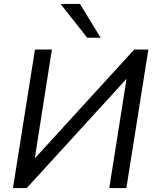

<svg xmlns="http://www.w3.org/2000/svg" viewBox="-20 -957 788 977"><path d="M46 0 158 -705H244L157 -151L663 -705H735L623 0H536L624 -556L116 0ZM424 -765 288 -937H387L492 -765Z"/></svg>

Font: Mulish Medium
Style: Italic
Weight: 500
Italic angle: -9°
Designer: Vernon Adams
Foundry: Vernon Adams
Version: Version 3.603; ttfautohint (v1.8.3)